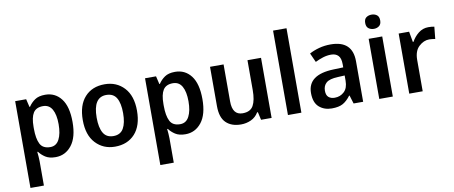

<svg xmlns="http://www.w3.org/2000/svg" viewBox="-81 -1111 4024 1702"><g transform="rotate(-10 1931.5 -260.0)"><path d="M309 -455Q364 -455 391 -407Q418 -359 418 -273Q418 -188 391.5 -137Q365 -86 311 -86Q244 -86 219.5 -134Q195 -182 195 -272V-288Q195 -373 221 -414Q247 -455 309 -455ZM345 -551Q286 -551 251.5 -527Q217 -503 195 -469H190L173 -541H74V240H195V20Q195 1 193 -22.5Q191 -46 189 -64H195Q216 -35 250.5 -12.5Q285 10 342 10Q430 10 486.5 -61.5Q543 -133 543 -271Q543 -410 489 -480.5Q435 -551 345 -551Z M1123 -271Q1123 -405 1055 -478Q987 -551 880 -551Q767 -551 701 -478Q635 -405 635 -271Q635 -136 703.5 -63Q772 10 877 10Q990 10 1056.5 -63Q1123 -136 1123 -271ZM760 -271Q760 -455 878 -455Q942 -455 970 -407.5Q998 -360 998 -271Q998 -182 970 -133.5Q942 -85 879 -85Q816 -85 788 -133.5Q760 -182 760 -271Z M1478 -455Q1533 -455 1560 -407Q1587 -359 1587 -273Q1587 -188 1560.5 -137Q1534 -86 1480 -86Q1413 -86 1388.5 -134Q1364 -182 1364 -272V-288Q1364 -373 1390 -414Q1416 -455 1478 -455ZM1514 -551Q1455 -551 1420.5 -527Q1386 -503 1364 -469H1359L1342 -541H1243V240H1364V20Q1364 1 1362 -22.5Q1360 -46 1358 -64H1364Q1385 -35 1419.5 -12.5Q1454 10 1511 10Q1599 10 1655.5 -61.5Q1712 -133 1712 -271Q1712 -410 1658 -480.5Q1604 -551 1514 -551Z M2287 -541H2165V-272Q2165 -181 2138.5 -133Q2112 -85 2042 -85Q1950 -85 1950 -208V-541H1828V-187Q1828 -84 1877 -37Q1926 10 2011 10Q2059 10 2101.5 -9.5Q2144 -29 2169 -71H2176L2192 0H2287Z M2555 0H2434V-760H2555Z M2990 -258V-211Q2990 -145 2955 -112Q2920 -79 2870 -79Q2836 -79 2815 -96.5Q2794 -114 2794 -155Q2794 -200 2823.5 -226Q2853 -252 2929 -255ZM2914 -551Q2859 -551 2809.5 -537.5Q2760 -524 2722 -503L2759 -421Q2793 -438 2829.5 -449.5Q2866 -461 2903 -461Q2944 -461 2967 -437.5Q2990 -414 2990 -359V-331L2903 -328Q2669 -321 2669 -156Q2669 -70 2714.5 -30Q2760 10 2828 10Q2892 10 2928.5 -10.5Q2965 -31 2998 -75H3002L3025 0H3111V-365Q3111 -551 2914 -551Z M3318 -748Q3290 -748 3270 -733.5Q3250 -719 3250 -684Q3250 -650 3270 -635Q3290 -620 3318 -620Q3345 -620 3365 -635Q3385 -650 3385 -684Q3385 -719 3365 -733.5Q3345 -748 3318 -748ZM3378 -541H3256V0H3378Z M3794 -551Q3744 -551 3705 -520Q3666 -489 3643 -446H3637L3620 -541H3526V0H3647V-282Q3647 -362 3690 -402.5Q3733 -443 3784 -443Q3799 -443 3812.5 -441Q3826 -439 3837 -437L3848 -546Q3826 -551 3794 -551Z"/></g></svg>

Font: Noto Sans Display Medium
Style: Regular
Weight: 500
Designer: Monotype Design Team
Foundry: Monotype Imaging Inc.
Version: Version 1.900